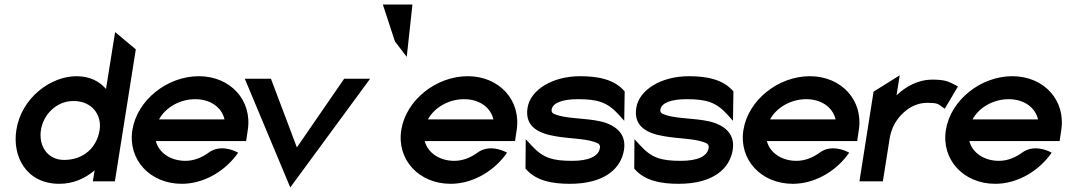

<svg xmlns="http://www.w3.org/2000/svg" viewBox="-20 -797 4688 844"><path d="M52 -226C33 -109 96 11 241 11C303 11 354 -13 396 -48L388 0H485L577 -580L486 -656L446 -406C418 -438 377 -462 316 -462C203 -462 74 -367 52 -226ZM160 -226C170 -291 226 -353 303 -353C386 -353 428 -290 418 -226C406 -148 347 -94 262 -94C189 -94 149 -155 160 -226Z M562 -226C541 -95 640 11 779 11C870 11 959 -38 1016 -111L1027 -126L1012 -133C1011 -133 948 -164 897 -126C867 -104 832 -90 795 -90C729 -90 678 -126 665 -177H1062L1069 -224C1090 -356 993 -462 854 -462C715 -462 583 -357 562 -226ZM679 -272C707 -324 770 -361 838 -361C905 -361 955 -325 967 -272Z M1056 -451 1256 27 1607 -451H1493L1285 -149L1171 -451Z M1663 -777 1716 -615 1768 -547 1793 -777Z M1744 -226C1723 -95 1822 11 1961 11C2052 11 2141 -38 2198 -111L2209 -126L2194 -133C2193 -133 2130 -164 2079 -126C2049 -104 2014 -90 1977 -90C1911 -90 1860 -126 1847 -177H2244L2251 -224C2272 -356 2175 -462 2036 -462C1897 -462 1765 -357 1744 -226ZM1861 -272C1889 -324 1952 -361 2020 -361C2087 -361 2137 -325 2149 -272Z M2299 -323C2285 -237 2354 -209 2423 -198C2477 -188 2548 -188 2590 -174C2610 -168 2620 -162 2617 -146C2611 -109 2567 -90 2495 -90C2408 -90 2367 -103 2318 -156L2291 -185L2290 -56C2335 -2 2408 11 2485 11C2639 11 2710 -57 2723 -138C2733 -204 2694 -237 2648 -255C2585 -279 2488 -272 2430 -291C2410 -297 2403 -302 2405 -316C2410 -345 2453 -361 2520 -361C2607 -361 2649 -348 2698 -295L2724 -266L2726 -395C2681 -449 2607 -462 2530 -462C2407 -462 2311 -401 2299 -323Z M2777 -323C2763 -237 2832 -209 2901 -198C2955 -188 3026 -188 3068 -174C3088 -168 3098 -162 3095 -146C3089 -109 3045 -90 2973 -90C2886 -90 2845 -103 2796 -156L2769 -185L2768 -56C2813 -2 2886 11 2963 11C3117 11 3188 -57 3201 -138C3211 -204 3172 -237 3126 -255C3063 -279 2966 -272 2908 -291C2888 -297 2881 -302 2883 -316C2888 -345 2931 -361 2998 -361C3085 -361 3127 -348 3176 -295L3202 -266L3204 -395C3159 -449 3085 -462 3008 -462C2885 -462 2789 -401 2777 -323Z M3248 -226C3227 -95 3326 11 3465 11C3556 11 3645 -38 3702 -111L3713 -126L3698 -133C3697 -133 3634 -164 3583 -126C3553 -104 3518 -90 3481 -90C3415 -90 3364 -126 3351 -177H3748L3755 -224C3776 -356 3679 -462 3540 -462C3401 -462 3269 -357 3248 -226ZM3365 -272C3393 -324 3456 -361 3524 -361C3591 -361 3641 -325 3653 -272Z M3758 0H3861L3891 -190C3899 -238 3923 -276 3952 -302C3978 -326 4013 -345 4056 -345C4100 -345 4104 -340 4119 -329L4133 -319L4191 -417L4178 -424C4153 -436 4139 -447 4080 -447C4015 -447 3962 -417 3921 -378L3935 -466L3820 -394Z M4138 -226C4117 -95 4216 11 4355 11C4446 11 4535 -38 4592 -111L4603 -126L4588 -133C4587 -133 4524 -164 4473 -126C4443 -104 4408 -90 4371 -90C4305 -90 4254 -126 4241 -177H4638L4645 -224C4666 -356 4569 -462 4430 -462C4291 -462 4159 -357 4138 -226ZM4255 -272C4283 -324 4346 -361 4414 -361C4481 -361 4531 -325 4543 -272Z"/></svg>

Font: Charger Sport
Style: BlkObl
Weight: 900
Designer: Jasper
Foundry: Cannot Into Space Fonts
Version: Version 1.1